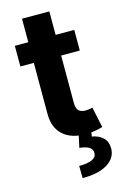

<svg xmlns="http://www.w3.org/2000/svg" viewBox="-135 -735 658 1025"><g transform="rotate(-15 194.0 -223.0)"><path d="M350.4 -545.9V-431.8H21.9V-545.9ZM96.3 -675.8H247.3V-168Q247.3 -140.7 259.6 -127.7Q271.9 -114.6 298.8 -114.6Q307.4 -114.6 318.2 -116.2Q329 -117.8 336.5 -119.7L360.5 -6.4Q335.6 0.9 312.5 4.3Q289.4 7.7 266.7 7.7Q185.3 7.7 140.8 -33.1Q96.3 -73.9 96.3 -147.9ZM229.3 -2.9H299.2L293.4 28.3Q329.7 33.9 353.2 55.6Q376.7 77.2 377 114.6Q377.2 167.6 327.8 198.9Q278.4 230.2 188.9 229.9L187.7 162.5Q232.6 162.7 258.1 151.8Q283.6 140.8 284.2 118.2Q285.1 96.4 267.8 85Q250.5 73.6 213.5 69.3Z"/></g></svg>

Font: Inter
Style: Regular
Weight: 400
Designer: Rasmus Andersson
Foundry: rsms
Version: Version 4.000;git-8c9346024